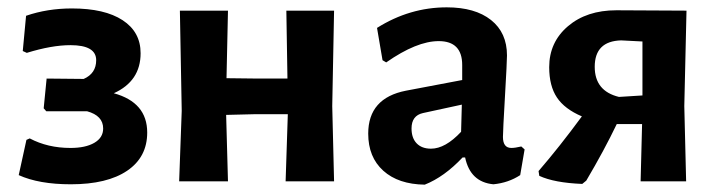

<svg xmlns="http://www.w3.org/2000/svg" viewBox="-20 -494 1955 523"><path d="M173 8Q86 8 31 -17L52 -113L61 -117Q110 -91 172 -91Q213 -91 237 -105Q261 -119 261 -144Q261 -179 217 -191H106L99 -199L107 -280L208 -279Q242 -294 242 -330Q242 -371 172 -371Q121 -371 53 -350L42 -355L51 -451Q109 -471 176 -471Q265 -471 314 -439Q363 -407 363 -349Q363 -273 290 -240Q381 -215 381 -133Q381 -66 326.5 -29Q272 8 173 8Z M468 0 475 -192 470 -465H601L597 -281L683 -280H763L760 -465H890L885 -205L890 0H758L764 -183H677L596 -181L601 0Z M1197 -474Q1274 -474 1317.5 -439.5Q1361 -405 1361 -343Q1361 -326 1355.5 -231.5Q1350 -137 1350 -121Q1350 -91 1373 -91Q1383 -91 1400 -95L1409 -87L1397 -17Q1365 4 1324 8Q1261 2 1247 -65H1240Q1190 -12 1137 9Q1065 8 1024 -29Q983 -66 983 -130Q983 -227 1086 -247L1239 -276V-317Q1239 -382 1175 -382Q1115 -382 1032 -324L1022 -330L1007 -418Q1096 -474 1197 -474ZM1238 -209 1132 -186Q1101 -179 1101 -144Q1101 -118 1115 -103.5Q1129 -89 1154 -89Q1193 -89 1236 -135Z M1566 7Q1490 4 1449 -15L1447 -28Q1504 -94 1565 -177Q1518 -197 1497 -228.5Q1476 -260 1476 -311Q1476 -379 1527 -422.5Q1578 -466 1659 -466L1850 -465L1844 -205L1849 0H1725L1729 -156H1660Q1626 -85 1577 -2ZM1600 -312Q1600 -246 1666 -230L1730 -234V-381L1672 -384Q1600 -382 1600 -312Z"/></svg>

Font: Alegreya Sans SC
Style: Bold
Weight: 700
Designer: Juan Pablo del Peral
Foundry: Huerta Tipografica
Version: Version 2.007